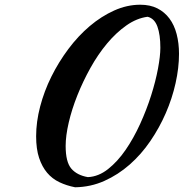

<svg xmlns="http://www.w3.org/2000/svg" viewBox="-20 -757 778 813"><path d="M298 36Q262 29 231.5 14.5Q201 0 179.5 -25.5Q158 -51 145.5 -88.5Q133 -126 133 -180Q133 -241 150 -306Q167 -371 197.5 -432.5Q228 -494 269.5 -549.5Q311 -605 360 -646.5Q409 -688 463.5 -712.5Q518 -737 574 -737Q616 -737 646.5 -721.5Q677 -706 697.5 -678.5Q718 -651 728 -612.5Q738 -574 738 -529Q738 -470 723.5 -405Q709 -340 682 -278Q655 -216 616.5 -159.5Q578 -103 529 -60Q480 -17 422 9Q364 35 298 36ZM258 -139Q258 -71 282 -43Q306 -15 352 -7Q397 -9 437.5 -41Q478 -73 512 -122.5Q546 -172 573.5 -232.5Q601 -293 620 -353Q639 -413 649 -466.5Q659 -520 659 -555Q659 -610 646.5 -644.5Q634 -679 605 -686Q559 -680 515.5 -649.5Q472 -619 433.5 -573Q395 -527 363 -469.5Q331 -412 307.5 -353Q284 -294 271 -238Q258 -182 258 -139Z"/></svg>

Font: Kaushan Script
Style: Regular
Weight: 400
Designer: Pablo Impallari
Foundry: Pablo Impallari
Version: Version 1.002